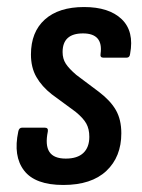

<svg xmlns="http://www.w3.org/2000/svg" viewBox="-20 -518 404 546"><path d="M160 8Q80 8 48.5 -33Q17 -74 32 -144Q34 -155 43 -155H107Q118 -155 116 -144Q108 -105 120.5 -86Q133 -67 167 -67Q200 -67 217 -83Q234 -99 234 -129Q234 -151 225.5 -166.5Q217 -182 195 -200L127 -250Q99 -272 83.5 -299Q68 -326 68 -363Q68 -427 107.5 -462.5Q147 -498 219 -498Q290 -498 326 -463.5Q362 -429 350 -365Q349 -354 340 -354H274Q264 -354 266 -365Q274 -423 216 -423Q158 -423 158 -370Q158 -351 167 -337Q176 -323 197 -305L261 -257Q294 -232 309.5 -205Q325 -178 325 -139Q325 -72 282.5 -32Q240 8 160 8Z"/></svg>

Font: Sofia Sans Condensed SemiBold
Style: Italic
Weight: 600
Italic angle: -9°
Version: Version 4.100